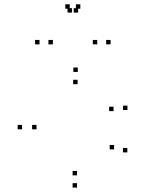

<svg xmlns="http://www.w3.org/2000/svg" viewBox="-20 -828 660 870"><path d="M329 -33.5V-53.5H309V-33.5ZM145.5 -242V-262H125.5V-242ZM331.5 -446.5V-466.5H311.5V-446.5ZM494.5 -324.5V-344.5H474.5V-324.5ZM557.5 -329.5V-349.5H537.5V-329.5ZM332.5 -502V-522H312.5V-502ZM80 -242V-262H60V-242ZM329 22V2H309V22ZM557 -137.5V-157.5H537V-137.5ZM497 -151V-171H477V-151ZM219.5 -627V-647H199.5V-627ZM334 -771V-791H314V-771ZM306 -771V-791H286V-771ZM420.5 -627V-647H400.5V-627ZM481 -627V-647H461V-627ZM344 -788.5V-808.5H324V-788.5ZM296 -788.5V-808.5H276V-788.5ZM159 -627V-647H139V-627Z"/></svg>

Font: Monaspace Neon Dots Var
Style: Regular
Weight: 400
Designer: Riley Cran and the Lettermatic Team
Version: Version 1.100 (Monaspace Neon Dots)